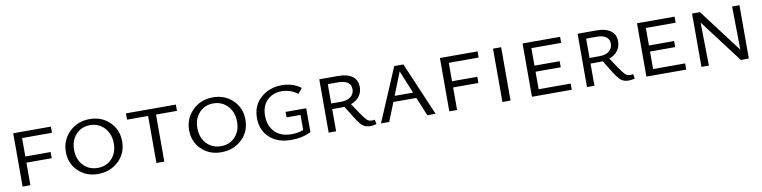

<svg xmlns="http://www.w3.org/2000/svg" viewBox="-15 -1058 6558 1652"><g transform="rotate(-10 3264.0 -232.5)"><path d="M420 -412H159V-251H380V-197H159V0H91V-466H420Z M750 6Q646 6 577.5 -61Q509 -128 509 -228Q509 -331 580.5 -401.5Q652 -472 759 -472Q863 -472 932.5 -404.5Q1002 -337 1002 -235Q1002 -130 929.5 -62Q857 6 750 6ZM757 -46Q832 -46 880 -97Q928 -148 928 -229Q928 -313 878.5 -366.5Q829 -420 753 -420Q679 -420 630.5 -368.5Q582 -317 582 -235Q582 -151 631 -98.5Q680 -46 757 -46Z M1512 -466V-411H1329V0H1260V-411H1076V-466Z M1827 6Q1723 6 1654.5 -61Q1586 -128 1586 -228Q1586 -331 1657.5 -401.5Q1729 -472 1836 -472Q1940 -472 2009.5 -404.5Q2079 -337 2079 -235Q2079 -130 2006.5 -62Q1934 6 1827 6ZM1834 -46Q1909 -46 1957 -97Q2005 -148 2005 -229Q2005 -313 1955.5 -366.5Q1906 -420 1830 -420Q1756 -420 1707.5 -368.5Q1659 -317 1659 -235Q1659 -151 1708 -98.5Q1757 -46 1834 -46Z M2431 -240H2611V-32Q2539 6 2437 6Q2318 6 2248.5 -59.5Q2179 -125 2179 -230Q2179 -341 2254.5 -406.5Q2330 -472 2437 -472Q2534 -472 2604 -419L2567 -373Q2504 -421 2426 -421Q2351 -421 2301 -372.5Q2251 -324 2251 -238Q2251 -149 2303.5 -95.5Q2356 -42 2448 -42Q2507 -42 2553 -60V-192H2431Z M3175 -41 3183 -1Q3155 7 3129 7Q3085 7 3058.5 -16.5Q3032 -40 2995 -101L2937 -195Q2927 -194 2907 -194H2830V0H2765V-466H2929Q3010 -466 3053.5 -434Q3097 -402 3097 -341Q3097 -295 3071 -260Q3045 -225 2997 -208L3051 -126Q3088 -72 3105.5 -55Q3123 -38 3149 -38Q3163 -38 3175 -41ZM2830 -243H2918Q2971 -243 3001.5 -268Q3032 -293 3032 -333Q3032 -371 3004 -391.5Q2976 -412 2923 -412H2830Z M3627 0 3560 -163H3359L3294 0H3222L3420 -466H3500L3699 0ZM3379 -213H3540L3458 -413Z M4148 -412H3887V-251H4108V-197H3887V0H3819V-466H4148Z M4283 0V-466H4354V0Z M4609 -54H4889V0H4541V-466H4869V-413H4609V-260H4829V-207H4609Z M5432 -41 5440 -1Q5412 7 5386 7Q5342 7 5315.5 -16.5Q5289 -40 5252 -101L5194 -195Q5184 -194 5164 -194H5087V0H5022V-466H5186Q5267 -466 5310.5 -434Q5354 -402 5354 -341Q5354 -295 5328 -260Q5302 -225 5254 -208L5308 -126Q5345 -72 5362.5 -55Q5380 -38 5406 -38Q5420 -38 5432 -41ZM5087 -243H5175Q5228 -243 5258.5 -268Q5289 -293 5289 -333Q5289 -371 5261 -391.5Q5233 -412 5180 -412H5087Z M5609 -54H5889V0H5541V-466H5869V-413H5609V-260H5829V-207H5609Z M6372 -466H6436V0H6366L6081 -377L6087 0H6022V-466H6091L6377 -88Z"/></g></svg>

Font: EauTestSC
Style: Regular
Weight: 400
Designer: Christian Thalmann (Catharsis Fonts)
Version: Version 0.001;PS 000.001;hotconv 1.0.88;makeotf.lib2.5.64775